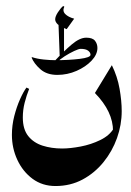

<svg xmlns="http://www.w3.org/2000/svg" viewBox="-20 -438 436 637"><path d="M351.1 -221.7Q369.6 -184.1 376.7 -143.6Q383.8 -103 383.8 -69.3Q383.8 -23.9 368.2 20Q352.5 64 323.2 100.1Q293.9 136.2 253.7 157.7Q213.4 179.2 164.1 179.2Q120.6 179.2 88.1 155.3Q55.7 131.3 37.6 92.5Q19.5 53.7 19.5 9.3Q19.5 -22 27.3 -52.7Q35.2 -83.5 46.4 -108.6Q57.6 -133.8 67.9 -147.5L76.7 -143.1Q67.9 -121.1 61.8 -97.2Q55.7 -73.2 55.7 -48.3Q55.7 -9.3 73.5 13.2Q91.3 35.6 121.1 45.2Q150.9 54.7 186 54.7Q212.9 54.7 247.6 48.1Q282.2 41.5 312.7 26.6Q343.3 11.7 357.4 -12.2L355 -2.4Q355.5 -67.4 294.9 -129.4ZM169.9 -189.5 163.6 -238.3Q208.5 -238.3 244.4 -242.7Q280.3 -247.1 280.3 -256.3Q280.3 -263.7 272.5 -269.8Q264.6 -275.9 247.6 -275.9Q241.2 -275.9 226.1 -268.8Q210.9 -261.7 194.8 -251.5Q178.7 -241.2 169.4 -231.4L158.2 -232.4Q191.4 -268.1 218 -290.5Q244.6 -313 266.1 -313Q287.1 -313 295.2 -302.7Q303.2 -292.5 303.2 -278.8Q303.2 -257.3 283.9 -236.8Q264.6 -216.3 234.1 -202.9Q203.6 -189.5 169.9 -189.5ZM170.4 -189.5Q135.3 -189.5 114 -208.3Q92.8 -227.1 85 -246.6L85.9 -248.5Q103.5 -242.7 125 -240.5Q146.5 -238.3 164.1 -238.3ZM178.2 -247.6 173.8 -365.7 192.4 -355.5V-259.8ZM201.2 -341.3Q179.7 -349.6 171.4 -357.4Q163.1 -365.2 163.1 -374Q163.1 -383.3 172.1 -397.2Q181.2 -411.1 189.5 -418L193.4 -416Q186.5 -401.4 196.5 -391.4Q206.5 -381.3 226.1 -376Z"/></svg>

Font: Lateef
Style: Bold
Weight: 700
Designer: SIL International
Foundry: SIL International
Version: Version 4.200